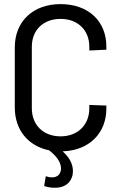

<svg xmlns="http://www.w3.org/2000/svg" viewBox="-20 -728 573 935"><path d="M203 130 195 178C236 192 315 197 333 126C341 88 328 47 285 9C413 5 498 -78 498 -200V-214L415 -217V-201C415 -119 358 -64 275 -64C191 -64 135 -119 135 -201V-500C135 -582 191 -636 275 -636C358 -636 415 -582 415 -500V-482L498 -486V-501C498 -626 409 -708 275 -708C141 -708 52 -624 52 -497V-205C52 -95 117 -17 219 4C257 33 283 69 276 103C269 137 235 142 203 130Z"/></svg>

Font: Vanilla Cream Book
Style: Regular
Weight: 400
Designer: Jeremy Tribby, Jinavaṁso
Foundry: Tribby Type
Version: Version 1.422;Glyphs 3.1.2 (3151)